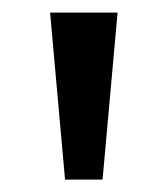

<svg xmlns="http://www.w3.org/2000/svg" viewBox="-20 -773 268 307"><path d="M84 -485.8 60.1 -752.9H168L144 -485.8Z"/></svg>

Font: Standard
Style: Regular
Weight: 400
Designer: Bryce Wilner
Version: Version 2.000;PS 2.0;hotconv 16.6.51;makeotf.lib2.5.65220 DE